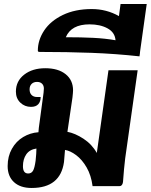

<svg xmlns="http://www.w3.org/2000/svg" viewBox="-20 -925 749 954"><path d="M664 -576 602 -138Q595 -77 593 -44Q591 -18 591 -20Q588 0 573 0H440Q433 -54 410.5 -93Q388 -132 358.5 -154Q329 -176 303 -180L298 -120Q280 9 137 9Q81 9 49.5 -20Q18 -49 18 -100Q18 -148 39 -185.5Q60 -223 95 -244Q130 -265 171 -268Q172 -287 177 -320L194 -446Q195 -452 196.5 -464.5Q198 -477 198 -485Q198 -500 189 -509Q180 -518 164 -518Q147 -518 137 -508Q127 -498 127 -481Q127 -463 137 -453Q147 -443 164 -443H182Q182 -420 170 -407Q158 -394 134 -394Q103 -394 81 -415Q59 -436 59 -470Q59 -522 100 -554Q141 -586 205 -586Q269 -586 306 -556.5Q343 -527 343 -476Q343 -467 340 -440L315 -270Q353 -263 395 -235.5Q437 -208 461 -165L519 -576ZM161 -187Q127 -182 110.5 -158Q94 -134 94 -99Q94 -63 120 -63Q136 -63 144 -76.5Q152 -90 157 -127Q161 -165 161 -187Z M676 -669Q676 -662 675 -658L673 -645Q554 -658 434 -662.5Q314 -667 177 -667Q168 -667 168 -673Q168 -726 199.5 -773.5Q231 -821 292 -850.5Q353 -880 436 -880Q509 -880 571 -845L579 -905H709ZM554 -725Q551 -764 514.5 -784Q478 -804 425 -804Q334 -804 307 -740Q383 -740 443 -737Q503 -734 554 -725Z"/></svg>

Font: Krub
Style: Bold Italic
Weight: 700
Italic angle: -8°
Designer: Ekaluck Peanpanawate
Foundry: Cadson Demak Co.,Ltd.
Version: Version 1.000; ttfautohint (v1.6)